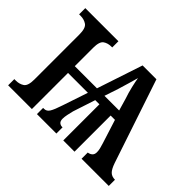

<svg xmlns="http://www.w3.org/2000/svg" viewBox="-113 -740 943 943"><g transform="rotate(45 359.0 -268.0)"><path d="M16 0V-43H26Q51 -43 69 -55Q87 -67 87 -111V-424Q87 -468 69 -480.5Q51 -493 26 -493H16V-536H246V-493H241Q216 -493 198.5 -481Q181 -469 181 -425V-298H335L414 -536H510L656 -100Q667 -68 680 -55.5Q693 -43 715 -43V0H526V-43Q540 -45 548.5 -53Q557 -61 557 -76Q557 -87 554 -100Q551 -113 546 -128L507 -251H477V0H399V-251H370L332 -135Q328 -119 324.5 -102.5Q321 -86 321 -73Q321 -56 330 -49Q339 -42 351 -43V0H216V-43H223Q240 -43 250.5 -60Q261 -77 275 -120L319 -251H181V0ZM387 -298H489L471 -360Q460 -392 452.5 -424Q445 -456 442 -476Q437 -456 428 -427Q419 -398 411 -370Z"/></g></svg>

Font: Noto Serif ExtraCondensed Medium
Style: Regular
Weight: 500
Width: 2
Designer: Monotype Design Team
Foundry: Monotype Imaging Inc.
Version: Version 2.015